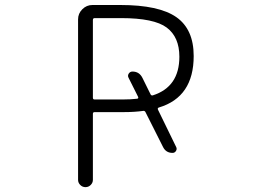

<svg xmlns="http://www.w3.org/2000/svg" viewBox="-20 -774 1040 772"><path d="M531.2 -377Q538.1 -377.9 535.2 -384.8L497.1 -460.9Q492.2 -469.7 497.6 -478Q502.9 -486.3 512.7 -486.3Q540 -486.3 552.7 -460.9L585 -395.5Q587.9 -388.7 594.7 -390.6Q701.2 -424.8 701.2 -545.9Q701.2 -625 650.4 -663.1Q599.6 -701.2 466.8 -701.2H360.4Q353.5 -701.2 353.5 -693.4V-380.9Q353.5 -374 360.4 -374H473.6Q504.9 -374 531.2 -377ZM688.5 -182.6Q692.4 -174.8 687.5 -167Q682.6 -159.2 673.8 -159.2Q647.5 -159.2 635.7 -182.6L565.4 -322.3Q562.5 -329.1 555.7 -328.1Q520.5 -323.2 476.6 -323.2H360.4Q353.5 -323.2 353.5 -316.4V-50.8Q353.5 -39.1 344.7 -30.3Q335.9 -21.5 323.7 -21.5Q311.5 -21.5 302.7 -30.3Q293.9 -39.1 293.9 -50.8V-696.3Q293.9 -719.7 311 -736.8Q328.1 -753.9 351.6 -753.9H463.9Q619.1 -753.9 689 -705.1Q758.8 -656.2 758.8 -548.8Q758.8 -383.8 619.1 -341.8Q612.3 -339.8 615.2 -333Z"/></svg>

Font: Rounded-X Mgen+ 1mn light
Style: Regular
Weight: 200
Designer: [Source Han Sans]
Ryoko NISHIZUKA  (kana & ideographs); Paul D. Hunt (Latin, Greek & Cyrillic); Wenlong ZHANG  (bopomofo
Version: Version 1.059.20150602